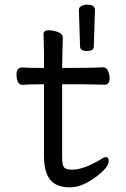

<svg xmlns="http://www.w3.org/2000/svg" viewBox="-20 -781 540 825"><path d="M281 24Q222 24 195.5 -9Q169 -42 169 -110V-419Q97 -419 79 -416Q51 -416 51 -461Q51 -491 75 -491Q105 -489 169 -489V-559Q167 -615 167 -635Q167 -651 189 -651Q207 -651 228.5 -643.5Q250 -636 250 -617Q248 -563 247 -489Q383 -489 422 -492Q438 -492 444.5 -476Q451 -460 451 -446Q451 -417 429 -417Q409 -417 390 -418Q371 -419 247 -419V-108Q247 -72 255 -62Q263 -52 292 -52Q336 -52 408 -93Q426 -106 435 -106Q447 -106 447 -89Q447 -61 391 -20Q331 24 281 24ZM354 -562Q325 -562 324 -580L319 -738Q319 -750 330.5 -755.5Q342 -761 353 -761Q388 -761 388 -739L383 -580Q383 -562 354 -562Z"/></svg>

Font: LXGW WenKai Mono Medium
Style: Regular
Weight: 500
Monospace: yes
Designer: LXGW / Fontworks Inc.
Foundry: LXGW / Fontworks Inc.
Version: Version 1.520; June 14, 2025